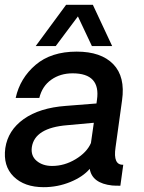

<svg xmlns="http://www.w3.org/2000/svg" viewBox="-23 -770 598 796"><path d="M300 -702 208 -579H125L251 -750H362L442 -579H358ZM456 -159Q445 -85 488 -87L476 0Q454 0 442 -1Q359 -10 349 -70Q321 -37 268.5 -15.5Q216 6 158 6Q78 6 33.5 -38Q-11 -82 -1 -156Q10 -230 75.5 -276.5Q141 -323 250 -331L377 -341L379 -356Q395 -466 278 -466Q227 -466 189.5 -439.5Q152 -413 140 -364H42Q60 -446 124.5 -501Q189 -556 295 -556Q396 -556 446.5 -504Q497 -452 483 -354ZM354 -177 366 -261 256 -251Q121 -240 109 -160Q104 -124 129 -103Q154 -82 193 -82Q244 -82 290.5 -110Q337 -138 354 -177Z"/></svg>

Font: Oakes Grotesk Medium
Style: Italic
Weight: 500
Italic angle: -8°
Designer: Samuel Oakes
Foundry: Samuel Oakes
Version: Version 1.000;PS 001.000;hotconv 1.0.88;makeotf.lib2.5.64775